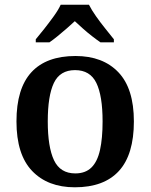

<svg xmlns="http://www.w3.org/2000/svg" viewBox="-20 -786 640 816"><path d="M298 10Q183 10 116.5 -59.5Q50 -129 50 -270Q50 -410 113.5 -479Q177 -548 301 -548Q417 -548 483 -479Q549 -410 549 -270Q549 -129 485.5 -59.5Q422 10 298 10ZM300 -49Q343 -49 368.5 -74Q394 -99 405 -148.5Q416 -198 416 -270Q416 -379 389.5 -433.5Q363 -488 299 -488Q235 -488 209 -433.5Q183 -379 183 -270Q183 -161 209.5 -105Q236 -49 300 -49ZM132 -619Q148 -638 168.5 -664Q189 -690 208.5 -717Q228 -744 238 -766H358Q369 -744 388 -717Q407 -690 428 -664Q449 -638 464 -619V-606H407Q391 -617 371 -632.5Q351 -648 332 -665Q313 -682 298 -696Q283 -682 263.5 -665Q244 -648 225 -632.5Q206 -617 190 -606H132Z"/></svg>

Font: Noto Serif Khmer SemiBold
Style: Regular
Weight: 600
Version: Version 2.003